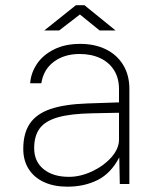

<svg xmlns="http://www.w3.org/2000/svg" viewBox="-20 -692 592 722"><path d="M67.5 -132Q67.5 -190.5 92 -227Q116.5 -263.5 169.2 -281.8Q222 -300 308.5 -303L427.5 -307V-357Q427.5 -398 409 -427.8Q390.5 -457.5 357 -473.2Q323.5 -489 279.5 -489Q222 -489 182.8 -460Q143.5 -431 135.5 -379H93.5Q96 -417 118.5 -451Q141 -485 182.8 -506Q224.5 -527 281.5 -527Q336.5 -527 378.2 -506.5Q420 -486 443.2 -447.8Q466.5 -409.5 466.5 -358V0H430.5L428.5 -100Q397 -40 347 -15Q297 10 233.5 10Q183 10 145.5 -7.2Q108 -24.5 87.8 -56.5Q67.5 -88.5 67.5 -132ZM427.5 -167V-268L327.5 -266Q245 -264.5 197.5 -250.8Q150 -237 129.2 -209Q108.5 -181 108.5 -135Q108.5 -84.5 144 -55.8Q179.5 -27 239.5 -27Q282 -27 326 -47.5Q370 -68 398.8 -100.5Q427.5 -133 427.5 -167ZM280.5 -637.5 202.5 -577.5H146.5L265.5 -672.5H297.5L414.5 -577.5H354.5Z"/></svg>

Font: Public Sans VF
Style: Regular
Weight: 400
Designer: Pablo Impallari, Rodrigo Fuenzalida (Modified by Dan O. Williams and USWDS)
Version: Version 1.003